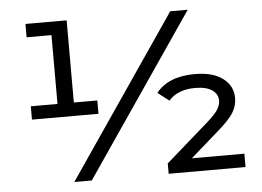

<svg xmlns="http://www.w3.org/2000/svg" viewBox="-50 -765 1134 831"><g transform="rotate(-5 517.0 -350.0)"><path d="M370 -343V-285H81V-343H197V-642H89V-700H268V-343ZM718 -700H794L316 0H240ZM984 -58V0H650V-45L835 -207Q870 -238 882.5 -257.5Q895 -277 895 -297Q895 -325 870 -342.5Q845 -360 795 -360Q758 -360 729 -348.5Q700 -337 681 -315L632 -353Q685 -420 800 -420Q879 -420 922 -387Q965 -354 965 -302Q965 -270 949 -242Q933 -214 888 -174L756 -58Z"/></g></svg>

Font: Idrija
Style: Regular
Weight: 500
Designer: Julieta Ulanovsky
Foundry: Julieta Ulanovsky
Version: Version 7.200